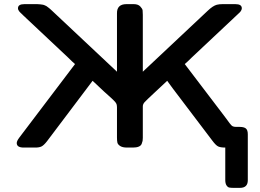

<svg xmlns="http://www.w3.org/2000/svg" viewBox="-20 -714 1259 929"><path d="M61 -22Q61 -32 74 -49L343 -404Q331 -414 309 -436L94 -638Q92 -640 87 -645Q82 -650 79 -652.5Q76 -655 73 -659Q70 -663 68.5 -666.5Q67 -670 67 -674Q67 -694 98 -694H160Q168 -694 174.5 -693Q181 -692 185.5 -691.5Q190 -691 196 -688.5Q202 -686 204.5 -684.5Q207 -683 212 -679Q217 -675 218.5 -674Q220 -673 226 -667.5Q232 -662 233 -661L546 -367V-649Q545 -694 592 -694H627Q648 -694 658.5 -683Q669 -672 670 -664Q671 -656 671 -642V-367L984 -661Q1010 -686 1029 -691Q1041 -694 1057 -694H1119Q1150 -694 1150 -674Q1150 -669 1147 -663.5Q1144 -658 1140.5 -654.5Q1137 -651 1131 -645.5Q1125 -640 1123 -638L908 -436Q886 -414 874 -404L1065 -153Q1072 -144 1079.5 -133.5Q1087 -123 1090.5 -118.5Q1094 -114 1098 -109.5Q1102 -105 1105 -103.5Q1108 -102 1112 -101Q1116 -100 1122 -100H1140Q1160 -100 1169.5 -92.5Q1179 -85 1179 -64V158Q1179 195 1141 195H1110Q1097 195 1089.5 193.5Q1082 192 1076 183Q1070 174 1070 157V0Q1047 0 1035.5 -5.5Q1024 -11 1007 -34L816 -286Q798 -310 789 -323Q764 -300 729 -267Q688 -229 679.5 -219.5Q671 -210 671 -199V-47Q671 -38 670 -32.5Q669 -27 665.5 -18Q662 -9 651 -4.5Q640 0 623 0H595Q573 0 561.5 -7.5Q550 -15 548 -24Q546 -33 546 -49V-195Q546 -199 545.5 -202Q545 -205 544.5 -208Q544 -211 542 -214Q540 -217 537.5 -220.5Q535 -224 529.5 -229Q524 -234 518.5 -239.5Q513 -245 503 -253.5Q493 -262 483.5 -271Q474 -280 458.5 -294.5Q443 -309 428 -323L207 -30Q192 -11 181 -5.5Q170 0 151 0H95Q61 0 61 -22Z"/></svg>

Font: CMU Sans Serif
Style: Bold
Weight: 700
Version: Version 0.7.0